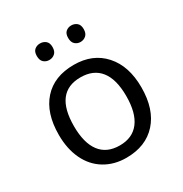

<svg xmlns="http://www.w3.org/2000/svg" viewBox="-172 -859 949 998"><g transform="rotate(-30 302.5 -360.0)"><path d="M550.8 -269Q550.8 -137.7 484.4 -64Q418 9.8 300.8 9.8Q228 9.8 171.9 -24.2Q115.7 -58.1 85.4 -121.6Q55.2 -185.1 55.2 -269Q55.2 -399.9 120.6 -472.9Q186 -545.9 304.2 -545.9Q417.5 -545.9 484.1 -471.4Q550.8 -397 550.8 -269ZM146 -269Q146 -168 185.8 -115.5Q225.6 -63 303.2 -63Q379.9 -63 419.9 -115.5Q460 -168 460 -269Q460 -370.1 419.7 -421.1Q379.4 -472.2 301.8 -472.2Q146 -472.2 146 -269ZM161.1 -681.2Q161.1 -707 174.8 -718.5Q188.5 -730 208 -730Q227.1 -730 241.2 -718.5Q255.4 -707 255.4 -681.2Q255.4 -655.3 241.2 -643.1Q227.1 -630.9 208 -630.9Q188.5 -630.9 174.8 -643.1Q161.1 -655.3 161.1 -681.2ZM349.1 -681.2Q349.1 -707 362.8 -718.5Q376.5 -730 395 -730Q414.1 -730 428.2 -718.5Q442.4 -707 442.4 -681.2Q442.4 -655.3 428.2 -643.1Q414.1 -630.9 395 -630.9Q376.5 -630.9 362.8 -643.1Q349.1 -655.3 349.1 -681.2Z"/></g></svg>

Font: Noto Sans Historic
Style: Regular
Weight: 400
Designer: Monotype Design Team
Foundry: Monotype Imaging Inc.
Version: Version 0.71 uh